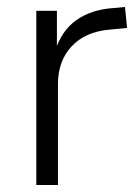

<svg xmlns="http://www.w3.org/2000/svg" viewBox="-20 -530 398 550"><path d="M84 0V-499H143V-384H138Q156 -442 199 -472.5Q242 -503 306 -507L338 -510L344 -450L293 -445Q224 -439 185 -397Q146 -355 146 -289V0Z"/></svg>

Font: Nunitoga
Style: Light
Weight: 300
Designer: Vernon Adams
Foundry: Vernon Adams
Version: Version 1.0